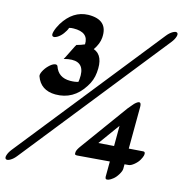

<svg xmlns="http://www.w3.org/2000/svg" viewBox="-97 -797 871 913"><g transform="rotate(10 338.0 -340.0)"><path d="M668 -660 40 2Q26 17 11 24Q-4 31 -10.5 26Q-17 21 -11.5 7Q-6 -7 8 -22L636 -684Q650 -699 665 -706Q680 -713 686.5 -708Q693 -703 687.5 -689Q682 -675 668 -660ZM485 -125 494 -224 409 -126ZM633 -105Q630 -96 621 -83Q612 -70 596 -59Q580 -48 569 -48H549L547 -26Q546 -15 534 1.5Q522 18 509 26.5Q496 35 488 37Q470 42 471 26L478 -49L321 -50Q315 -50 311 -52Q307 -54 309.5 -65.5Q312 -77 329 -96L517 -312L543 -338Q578 -367 575 -330L556 -125L625 -124Q639 -124 633 -105ZM129 -651Q182 -722 256 -718Q355 -711 340 -622Q335 -592 310 -562Q360 -539 344 -455Q337 -416 312 -385Q255 -310 167 -318Q95 -325 78 -390Q76 -399 85.5 -414.5Q95 -430 110.5 -443Q126 -456 138.5 -458.5Q151 -461 154 -452Q167 -399 225 -394Q249 -392 265 -396Q267 -402 268 -409Q283 -490 216 -494Q199 -495 177 -491Q178 -491 201 -529Q224 -567 225 -567Q248 -571 265 -577Q273 -637 198 -642Q187 -643 177 -641Q171 -627 157.5 -612Q144 -597 129 -590Q114 -583 107 -588Q100 -593 107 -611.5Q114 -630 129 -651Z"/></g></svg>

Font: Kavivanar
Style: Regular
Weight: 400
Designer: Tharique Azeez
Foundry: Tharique Azeez
Version: Version 1.88